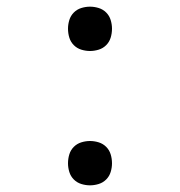

<svg xmlns="http://www.w3.org/2000/svg" viewBox="-20 -548 540 576"><path d="M250 -395Q237 -395 224 -399Q211 -403 201.5 -412.5Q192 -422 188 -435Q184 -448 184 -462Q184 -475 188 -488Q192 -501 201.5 -510.5Q211 -520 224 -524Q237 -528 250 -528Q263 -528 276 -524Q289 -520 298.5 -510.5Q308 -501 312 -488Q316 -475 316 -462Q316 -448 312 -435Q308 -422 298.5 -412.5Q289 -403 276 -399Q263 -395 250 -395ZM250 8Q237 8 224 4Q211 0 201.5 -9.5Q192 -19 188 -32Q184 -45 184 -58Q184 -72 188 -85Q192 -98 201.5 -107.5Q211 -117 224 -121Q237 -125 250 -125Q263 -125 276 -121Q289 -117 298.5 -107.5Q308 -98 312 -85Q316 -72 316 -58Q316 -45 312 -32Q308 -19 298.5 -9.5Q289 0 276 4Q263 8 250 8Z"/></svg>

Font: Iosevka SS18 Light
Style: Regular
Weight: 300
Monospace: yes
Designer: Belleve Invis
Foundry: Belleve Invis
Version: Version 25.1.1; ttfautohint (v1.8.4)